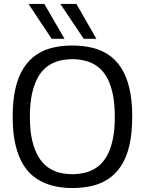

<svg xmlns="http://www.w3.org/2000/svg" viewBox="-20 -940 731 970"><path d="M345 -60Q379 -60 411 -68Q443 -76 470 -95Q497 -114 517 -147Q537 -180 548.5 -230Q560 -280 560 -350Q560 -420 548.5 -470.5Q537 -521 517 -554Q497 -587 470 -606Q443 -625 411 -633Q379 -641 345 -641Q311 -641 279.5 -633Q248 -625 221 -606Q194 -587 174 -553.5Q154 -520 142.5 -470Q131 -420 131 -349Q131 -280 142.5 -231Q154 -182 174 -148.5Q194 -115 221 -95.5Q248 -76 279.5 -68Q311 -60 345 -60ZM345 10Q294 10 249 -1Q204 -12 166 -36.5Q128 -61 101 -102.5Q74 -144 59 -205Q44 -266 44 -350Q44 -434 58.5 -495Q73 -556 100 -597.5Q127 -639 164.5 -664Q202 -689 247.5 -699.5Q293 -710 345 -710Q397 -710 443 -699.5Q489 -689 526.5 -664.5Q564 -640 591 -599Q618 -558 633 -497Q648 -436 648 -352Q648 -267 633.5 -205Q619 -143 591.5 -101.5Q564 -60 526.5 -35.5Q489 -11 443.5 -0.5Q398 10 345 10ZM403 -744 285 -920H366L467 -744ZM241 -744 124 -920H204L306 -744Z"/></svg>

Font: Georama ExtraCondensed Thin
Style: Regular
Weight: 400
Version: Version 1.001